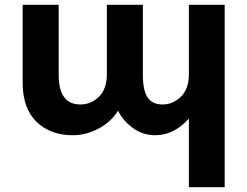

<svg xmlns="http://www.w3.org/2000/svg" viewBox="-20 -558 1037 805"><path d="M428 -538H579V-244Q579 -180 598.5 -150Q618 -120 661.5 -120Q705 -120 738.5 -152.5Q772 -185 772 -248V-538H922V227H772V-61Q710 9 630 9Q579 9 537.5 -21Q496 -51 475 -94Q444 -45 391.5 -18Q339 9 286 9Q191 9 133 -47.5Q75 -104 75 -211V-538H226V-244Q226 -120 317 -120Q362 -120 395 -152.5Q428 -185 428 -248Z"/></svg>

Font: Montserrat_am3
Style: Bold
Weight: 700
Designer: Julieta Ulanovsky
Foundry: Julieta Ulanovsky. Armenina letters added by Vahan Hovhannisyan
Version: Version 2.001